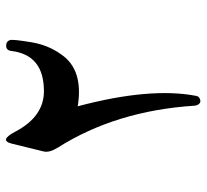

<svg xmlns="http://www.w3.org/2000/svg" viewBox="-44 -537 673 625"><g transform="rotate(-90 292.5 -224.5)"><path d="M137 -521 112 -419C109 -406 113 -391 125 -372C204 -247 250 -99 261 73C262 80 264 84 268 88C272 92 276 92 282 90C288 88 292 84 293 77C312 -22 301 -150 259 -308C338 -295 395 -313 428 -362C449 -391 462 -424 468 -462C474 -500 477 -523 474 -530C471 -537 466 -541 456 -541C446 -541 440 -535 439 -523C430 -453 387 -418 308 -418C253 -418 209 -449 176 -512C157 -548 144 -551 137 -521Z"/></g></svg>

Font: XITS Math
Style: Regular
Weight: 400
Designer: MicroPress Inc., with final additions and corrections provided by Coen Hoffman, Elsevier (retired)
Version: Version 1.302